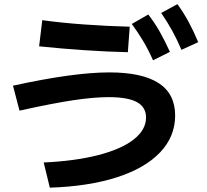

<svg xmlns="http://www.w3.org/2000/svg" viewBox="-20 -838 978 909"><path d="M671.4 -281.6Q671.4 -330.9 628.3 -354.5Q585.2 -378.1 494.3 -378.1Q425.1 -378.1 329.3 -363.9Q233.5 -349.8 72.4 -314.2L41.4 -432.3Q327.9 -495.2 497.4 -495.2Q653.3 -495.2 731.3 -444.4Q809.2 -393.7 809.2 -291.1Q809.2 -191.4 737.9 -116.5Q666.7 -41.5 533 1.5Q399.3 44.5 215.9 50.5L186.9 -68.7Q336.2 -75.7 445.5 -103.8Q554.8 -132 613.1 -177.8Q671.4 -223.6 671.4 -281.6ZM165.2 -618.7 180.1 -742.5Q269 -730.1 379.9 -722.1Q490.8 -714.1 594.2 -711.6L585.3 -590.9Q492.2 -592.8 381.1 -600.3Q270.1 -607.7 165.2 -618.7ZM604 -724.6 682 -769.4Q712 -730.6 735.6 -689.2Q759.2 -647.8 784.4 -592.5L704.5 -552.5Q682 -603.1 657.8 -643.7Q633.5 -684.3 604 -724.6ZM743.1 -776.6 820 -818.4Q849.9 -776.9 873.1 -734.1Q896.3 -691.3 918.4 -638.4L839.1 -602Q817.2 -653 794.4 -694.1Q771.7 -735.2 743.1 -776.6Z"/></svg>

Font: Pretendard JP Variable
Style: Regular
Weight: 400
Designer: Base glyphs from Inter by Rasmus Andersson; Hangul glyphs from Noto Sans CJK(Source Han Sans) by Jang Soo-young and Kang
Foundry: Kil Hyung-jin
Version: Version 1.307;Glyphs 3.2 (3192)